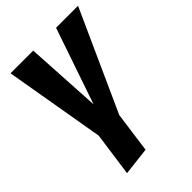

<svg xmlns="http://www.w3.org/2000/svg" viewBox="-221 -627 945 945"><g transform="rotate(-45 251.5 -154.5)"><path d="M503 -531 266 -7 237 205 91 222 123 -7 33 -531H191L214 -134L350 -531Z"/></g></svg>

Font: Fira Sans Condensed
Style: Bold Italic
Weight: 700
Width: 3
Italic angle: -8°
Designer: Carrois Corporate & Edenspiekermann AG
Foundry: Carrois Corporate GbR & Edenspiekermann AG
Version: Version 4.203